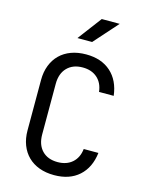

<svg xmlns="http://www.w3.org/2000/svg" viewBox="-139 -1042 879 1137"><g transform="rotate(15 300.0 -473.0)"><path d="M306 -730Q400 -730 457.5 -678.5Q515 -627 526 -535H436Q430 -589 395.5 -619.5Q361 -650 306 -650Q246 -650 211 -614Q176 -578 176 -515V-205Q176 -142 210.5 -106Q245 -70 306 -70Q361 -70 395.5 -100.5Q430 -131 436 -185H526Q515 -93 457.5 -41.5Q400 10 306 10Q255 10 214.5 -5Q174 -20 145.5 -48Q117 -76 101.5 -116Q86 -156 86 -205V-515Q86 -564 101.5 -604Q117 -644 145.5 -672Q174 -700 214.5 -715Q255 -730 306 -730ZM320 -810H230L340 -956H450Z"/></g></svg>

Font: JetBrainsMono NF
Style: Regular
Weight: 400
Monospace: yes
Designer: Philipp Nurullin, Konstantin Bulenkov
Foundry: JetBrains
Version: Version 1.0.2; ttfautohint (v1.8.3)